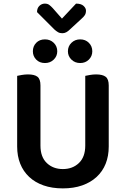

<svg xmlns="http://www.w3.org/2000/svg" viewBox="-20 -1027 697 1063"><path d="M328 16Q268 16 221 -0.5Q174 -17 141.5 -47.5Q109 -78 92 -120.5Q75 -163 75 -216V-607Q83 -609 100.5 -612Q118 -615 135 -615Q171 -615 187.5 -602Q204 -589 204 -554V-221Q204 -158 239 -124.5Q274 -91 328 -91Q382 -91 417 -124.5Q452 -158 452 -221V-607Q461 -609 478 -612Q495 -615 512 -615Q548 -615 565 -602Q582 -589 582 -554V-216Q582 -163 565 -120.5Q548 -78 515 -47.5Q482 -17 435 -0.5Q388 16 328 16ZM297 -743Q297 -716 277.5 -697Q258 -678 229 -678Q199 -678 180.5 -697Q162 -716 162 -743Q162 -771 180.5 -790Q199 -809 229 -809Q258 -809 277.5 -790Q297 -771 297 -743ZM491 -743Q491 -716 472 -697Q453 -678 424 -678Q395 -678 375.5 -697Q356 -716 356 -743Q356 -771 375.5 -790Q395 -809 424 -809Q453 -809 472 -790Q491 -771 491 -743ZM185 -960Q185 -982 198 -994.5Q211 -1007 228 -1007Q243 -1007 252.5 -1000Q262 -993 272 -982L323 -924L401 -1007Q429 -1007 442.5 -994.5Q456 -982 456 -968Q456 -953 449.5 -943Q443 -933 430 -922L366 -863Q357 -854 347 -848.5Q337 -843 325 -843Q311 -843 301 -849Q291 -855 282 -863Z"/></svg>

Font: Baloo 2 SemiBold
Style: Regular
Weight: 600
Designer: Sarang Kulkarni and Ek Type
Foundry: Ek Type
Version: Version 1.640;hotconv 1.0.111;makeotfexe 2.5.65597; ttfautoh